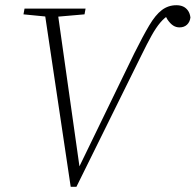

<svg xmlns="http://www.w3.org/2000/svg" viewBox="-20 -707 750 736"><path d="M251 9 149 -674H199L288 -45H273L279 -58L495 -503Q528 -569 552 -609.5Q576 -650 600.5 -668.5Q625 -687 656 -687Q671 -687 682 -682Q693 -677 700.5 -666.5Q708 -656 710 -640Q708 -623 697 -612.5Q686 -602 668 -602Q655 -602 644 -609Q633 -616 622 -632L607 -659L657 -663L629 -650Q611 -640 594.5 -620.5Q578 -601 561 -570.5Q544 -540 522 -495L273 9ZM70 -652 74 -674H308L304 -652L189 -642H172Z"/></svg>

Font: Source Serif 4 36pt Light
Style: Italic
Weight: 300
Italic angle: -12°
Designer: Frank Grießhammer
Foundry: Adobe Systems Incorporated
Version: Version 4.004;hotconv 1.0.116;makeotfexe 2.5.65601